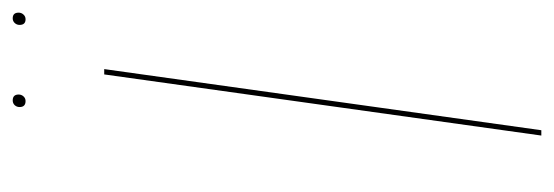

<svg xmlns="http://www.w3.org/2000/svg" viewBox="-302 -561 863 299"><g transform="rotate(-90 129.5 -411.5)"><path d="M121.6 -803.2Q112.3 -803.2 112.3 -812.5Q112.3 -816.9 115.2 -820.1Q118.2 -823.2 122.6 -823.2Q131.8 -823.2 131.8 -814Q131.8 -809.6 128.9 -806.4Q126 -803.2 121.6 -803.2ZM249 -803.2Q240.2 -803.2 240.2 -812.5Q240.2 -816.9 243.2 -820.1Q246.1 -823.2 250.5 -823.2Q259.3 -823.2 259.3 -814Q259.3 -809.6 256.3 -806.4Q253.4 -803.2 249 -803.2ZM171.4 -680.7 76.2 0H67.9L163.1 -680.7Z"/></g></svg>

Font: Fira Sans Compressed Eight
Style: Italic
Weight: 100
Width: 3
Italic angle: -8°
Designer: Carrois Corporate & Edenspiekermann AG
Foundry: Carrois Corporate GbR & Edenspiekermann AG
Version: Version 4.203;PS 004.203;hotconv 1.0.88;makeotf.lib2.5.64775